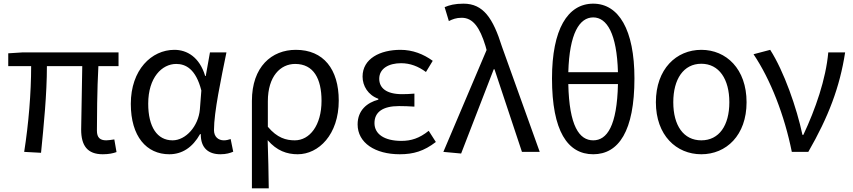

<svg xmlns="http://www.w3.org/2000/svg" viewBox="-20 -829 4654 1048"><path d="M541 13C573 13 597 8 616 1L604 -68C583 -65 570 -63 560 -63C526 -63 509 -78 509 -116C509 -169 510 -344 517 -468H627V-543H103L25 -538V-468H150C150 -321 136 -153 112 0L204 5C219 -146 236 -315 236 -468H429C428 -348 423 -179 423 -122C423 -34 457 13 541 13Z M904 13C974 13 1031 -24 1072 -97H1076C1075 -21 1118 13 1183 13C1215 13 1237 6 1253 -1L1239 -70C1228 -66 1214 -63 1202 -63C1172 -63 1148 -82 1148 -119C1148 -218 1187 -400 1216 -543H1126L1103 -414H1100C1069 -518 1000 -557 932 -557C807 -557 694 -448 694 -262C694 -84 780 13 904 13ZM922 -63C838 -63 789 -136 789 -263C789 -406 864 -480 942 -480C993 -480 1049 -453 1079 -335L1071 -232C1063 -140 994 -63 922 -63Z M1355 199H1447C1446 103 1444 34 1441 -64C1491 -6 1546 13 1605 13C1719 13 1829 -94 1829 -280C1829 -451 1746 -557 1595 -557C1463 -557 1355 -465 1355 -278ZM1589 -63C1542 -63 1493 -76 1442 -137V-276C1442 -413 1511 -480 1591 -480C1692 -480 1735 -399 1735 -279C1735 -144 1670 -63 1589 -63Z M2162 13C2237 13 2294 -4 2359 -54L2320 -115C2269 -74 2224 -60 2171 -60C2078 -60 2024 -97 2024 -157C2024 -217 2069 -250 2158 -250C2185 -250 2211 -249 2242 -247V-318C2216 -316 2196 -315 2175 -315C2087 -315 2050 -350 2050 -399C2050 -455 2102 -484 2169 -484C2219 -484 2263 -467 2305 -436L2342 -497C2291 -534 2232 -557 2166 -557C2055 -557 1959 -509 1959 -411C1959 -360 1989 -310 2045 -290V-285C1984 -269 1932 -227 1932 -150C1932 -49 2028 13 2162 13Z M2497 9 2675 -451H2679L2829 0H2926L2720 -574C2671 -730 2618 -809 2510 -809C2462 -809 2433 -801 2407 -790L2430 -714C2450 -724 2470 -732 2500 -732C2562 -732 2599 -679 2630 -578L2636 -556L2400 0Z M3353 -370C3348 -141 3293 -63 3218 -63C3142 -63 3087 -141 3082 -370ZM3082 -435C3088 -647 3143 -734 3218 -734C3292 -734 3347 -647 3353 -435ZM3218 -809C3078 -809 2993 -668 2993 -401C2993 -114 3078 13 3218 13C3357 13 3443 -114 3443 -401C3443 -667 3357 -809 3218 -809Z M3808 13C3944 13 4055 -90 4055 -271C4055 -453 3944 -557 3808 -557C3672 -557 3560 -453 3560 -271C3560 -90 3672 13 3808 13ZM3808 -63C3711 -63 3655 -144 3655 -271C3655 -397 3711 -481 3808 -481C3905 -481 3961 -397 3961 -271C3961 -144 3905 -63 3808 -63Z M4302 0H4392C4502 -191 4564 -354 4593 -543H4501C4488 -397 4431 -233 4365 -93H4360C4329 -240 4259 -440 4184 -557L4093 -533C4186 -395 4262 -199 4302 0Z"/></svg>

Font: Squished Noto Sans CJK JP Regular
Style: Regular
Weight: 400
Designer: Ryoko NISHIZUKA (kana & ideographs); Paul D. Hunt (Latin, Greek & Cyrillic); Wenlong ZHANG (bopomofo); Sandoll Communica
Foundry: Adobe Systems Incorporated
Version: Version 1.004;PS 1.004;hotconv 1.0.82;makeotf.lib2.5.63406